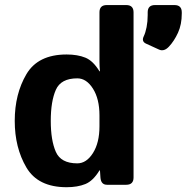

<svg xmlns="http://www.w3.org/2000/svg" viewBox="-20 -741 755 770"><path d="M565.9 -565.9Q546.4 -574.7 556.6 -595.7Q563.5 -609.9 567.9 -632.3Q572.3 -654.8 572.3 -680.7V-691.4Q572.3 -720.7 601.6 -720.7H679.7Q709 -720.7 709 -691.4V-687Q709 -642.6 693.8 -609.6Q678.7 -576.7 657.7 -554.2Q638.2 -533.2 618.2 -542ZM39.1 -256.3Q39.1 -363.8 85.7 -443.1Q132.3 -522.5 247.1 -522.5Q291 -522.5 322.3 -509.8Q353.5 -497.1 378.9 -455.1H380.9Q378.9 -474.6 378.9 -494.1V-691.4Q378.9 -720.7 408.2 -720.7H486.3Q515.6 -720.7 515.6 -691.4V-29.3Q515.6 0 486.3 0H409.2Q384.8 0 382.8 -29.3L380.9 -57.6H378.9Q353.5 -15.6 322.3 -2.9Q291 9.8 247.1 9.8Q132.3 9.8 85.7 -69.6Q39.1 -148.9 39.1 -256.3ZM183.6 -256.3Q183.6 -178.2 203.9 -132.1Q224.1 -85.9 290 -85.9Q326.7 -85.9 352.8 -127.2Q378.9 -168.5 378.9 -234.4V-278.3Q378.9 -344.2 352.8 -385.5Q326.7 -426.8 290 -426.8Q224.1 -426.8 203.9 -380.6Q183.6 -334.5 183.6 -256.3Z"/></svg>

Font: Istok
Style: Bold
Weight: 700
Designer: Andrey V. Panov
Foundry: Andrey V. Panov
Version: Version 1.0.1